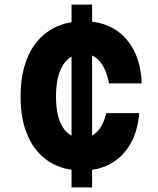

<svg xmlns="http://www.w3.org/2000/svg" viewBox="-20 -727 690 840"><path d="M293 93V-707H383V93ZM340 19Q256 19 195.5 -19.5Q135 -58 102.5 -130.5Q70 -203 70 -304Q70 -408 103 -481.5Q136 -555 198 -594.5Q260 -634 346 -634Q422 -634 477.5 -601.5Q533 -569 565 -508Q597 -447 600 -362H457Q445 -425 416.5 -458.5Q388 -492 344 -492Q288 -492 256.5 -444Q225 -396 225 -304Q225 -217 255 -170Q285 -123 339 -123Q378 -123 405 -151Q432 -179 445 -232H589Q583 -154 550.5 -97.5Q518 -41 464.5 -11Q411 19 340 19Z"/></svg>

Font: Martian Mono SemiCondensed
Style: Bold
Weight: 700
Width: 4
Designer: Roman Shamin
Foundry: Evil Martians
Version: Version 1.000